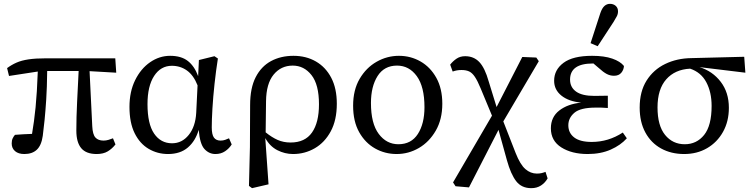

<svg xmlns="http://www.w3.org/2000/svg" viewBox="-20 -790 3918 1001"><path d="M27 -394 17 -435Q40 -452 66 -463.5Q92 -475 129 -480.5Q166 -486 221 -486H581L586 -411L447 -419L461 -132Q463 -89 477.5 -73Q492 -57 520 -57Q533 -57 546 -61Q559 -65 569 -69L582 -37Q565 -15 542 -1Q519 13 484 13Q429 13 403.5 -17.5Q378 -48 378 -109Q378 -177 382 -258.5Q386 -340 390 -420H226Q225 -333 221 -271.5Q217 -210 212.5 -165Q208 -120 203 -82Q196 -32 172 -9.5Q148 13 107 13Q76 13 58.5 -2Q41 -17 41 -42Q41 -58 46 -68.5Q51 -79 58 -87Q79 -89 101.5 -90Q124 -91 147 -92Q158 -155 165.5 -230.5Q173 -306 177 -417Z M749 -247Q749 -144 783.5 -93.5Q818 -43 877 -43Q929 -43 964 -86.5Q999 -130 1003 -202L1010 -345Q989 -398 954.5 -422.5Q920 -447 876 -447Q818 -447 783.5 -394Q749 -341 749 -247ZM856 13Q801 13 755 -14Q709 -41 682 -95.5Q655 -150 655 -233Q655 -312 684.5 -372Q714 -432 762.5 -465.5Q811 -499 867 -499Q925 -499 959.5 -472Q994 -445 1013 -393L1017 -477L1098 -497L1116 -485Q1106 -422 1098.5 -353Q1091 -284 1087.5 -224Q1084 -164 1084 -126Q1084 -88 1095.5 -72.5Q1107 -57 1130 -57Q1143 -57 1154 -61Q1165 -65 1174 -69L1188 -37Q1175 -16 1153.5 -1.5Q1132 13 1103 13Q1070 13 1046 -13Q1022 -39 1016 -113Q999 -55 959.5 -21Q920 13 856 13Z M1367 -262 1365 -100Q1397 -74 1427.5 -60.5Q1458 -47 1495 -47Q1570 -47 1606.5 -99Q1643 -151 1643 -246Q1643 -349 1604 -398.5Q1565 -448 1506 -448Q1445 -448 1406.5 -401Q1368 -354 1367 -262ZM1278 179 1283 -23 1284 -242Q1284 -331 1313 -387.5Q1342 -444 1393 -471.5Q1444 -499 1510 -499Q1576 -499 1627 -469.5Q1678 -440 1707 -384.5Q1736 -329 1736 -249Q1736 -164 1704.5 -105.5Q1673 -47 1621 -17Q1569 13 1508 13Q1465 13 1426 -7Q1387 -27 1363 -70L1380 171L1294 191Z M2048 13Q1987 13 1935.5 -16Q1884 -45 1852.5 -101Q1821 -157 1821 -239Q1821 -321 1855 -379Q1889 -437 1943.5 -468Q1998 -499 2060 -499Q2121 -499 2172.5 -469.5Q2224 -440 2255 -384Q2286 -328 2286 -249Q2286 -168 2252 -109Q2218 -50 2164 -18.5Q2110 13 2048 13ZM2057 -38Q2124 -38 2158.5 -91.5Q2193 -145 2193 -231Q2193 -338 2153 -393Q2113 -448 2050 -448Q1983 -448 1948.5 -393.5Q1914 -339 1914 -253Q1914 -146 1954.5 -92Q1995 -38 2057 -38Z M2355 181 2342 161 2545 -187 2486 -329Q2470 -368 2456 -389Q2442 -410 2426 -417.5Q2410 -425 2386 -425Q2373 -425 2362 -423Q2351 -421 2340 -417L2327 -453Q2341 -471 2360 -484Q2379 -497 2405 -497Q2450 -497 2479 -466.5Q2508 -436 2528 -365L2569 -232L2703 -493L2776 -490L2789 -471L2604 -157L2668 7Q2692 68 2719 91.5Q2746 115 2779 115Q2793 115 2803.5 112.5Q2814 110 2824 106L2835 140Q2822 163 2800.5 177Q2779 191 2750 191Q2699 191 2671 154.5Q2643 118 2623 46L2579 -113L2425 187Z M3044 13Q2961 13 2906.5 -21.5Q2852 -56 2852 -121Q2852 -180 2896 -214Q2940 -248 3010 -255Q2945 -261 2907 -291.5Q2869 -322 2869 -369Q2869 -426 2918 -462.5Q2967 -499 3067 -499Q3130 -499 3172 -484.5Q3214 -470 3233 -446Q3232 -426 3219 -410.5Q3206 -395 3181 -395Q3161 -395 3143 -404.5Q3125 -414 3101 -436L3074 -459H3071Q2952 -459 2952 -375Q2952 -335 2983.5 -312.5Q3015 -290 3079 -290Q3095 -290 3111 -290.5Q3127 -291 3149 -291V-227Q3127 -229 3113.5 -229Q3100 -229 3086 -229Q3006 -229 2974.5 -202Q2943 -175 2943 -137Q2943 -97 2973.5 -73.5Q3004 -50 3065 -50Q3152 -50 3227 -99L3248 -69Q3216 -33 3164 -10Q3112 13 3044 13ZM3059 -565 3110 -722Q3119 -748 3131.5 -759Q3144 -770 3160 -770Q3178 -770 3190 -759.5Q3202 -749 3202 -731Q3202 -717 3196 -705.5Q3190 -694 3179 -676L3096 -549Z M3547 13Q3479 13 3426.5 -16Q3374 -45 3344.5 -99.5Q3315 -154 3315 -229Q3315 -313 3351 -370Q3387 -427 3448 -456.5Q3509 -486 3584 -487L3860 -494L3866 -411L3627 -440Q3695 -419 3737.5 -363.5Q3780 -308 3780 -228Q3780 -157 3749.5 -102.5Q3719 -48 3666.5 -17.5Q3614 13 3547 13ZM3408 -230Q3408 -135 3447.5 -86.5Q3487 -38 3550 -38Q3612 -38 3651 -86.5Q3690 -135 3690 -238Q3690 -309 3662.5 -361Q3635 -413 3578 -432Q3499 -428 3453.5 -376.5Q3408 -325 3408 -230Z"/></svg>

Font: Source Serif 4 SmText
Style: Regular
Weight: 400
Designer: Frank Grießhammer
Foundry: Adobe
Version: Version 4.005;hotconv 1.1.0;makeotfexe 2.6.0